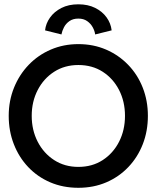

<svg xmlns="http://www.w3.org/2000/svg" viewBox="-20 -882 768 914"><path d="M131 -330.5Q131 -262.5 159.5 -207.2Q188 -152 238 -119.8Q288 -87.5 353 -87.5Q419 -87.5 468.8 -119.8Q518.5 -152 546.8 -207.2Q575 -262.5 575 -330.5Q575 -398.5 546.8 -453.5Q518.5 -508.5 468.8 -540.5Q419 -572.5 353 -572.5Q288 -572.5 238 -540.5Q188 -508.5 159.5 -453.5Q131 -398.5 131 -330.5ZM21.5 -330.5Q21.5 -402.5 46.8 -464.8Q72 -527 116.8 -573.5Q161.5 -620 222 -646Q282.5 -672 353 -672Q424.5 -672 484.8 -646Q545 -620 590 -573.5Q635 -527 659.5 -464.8Q684 -402.5 684 -330.5Q684 -258 659.8 -195.8Q635.5 -133.5 591 -86.8Q546.5 -40 486 -14Q425.5 12 353 12Q280 12 219.2 -14Q158.5 -40 114.2 -86.8Q70 -133.5 45.8 -195.8Q21.5 -258 21.5 -330.5ZM272.5 -718 194.5 -737.5Q198 -770 218 -798.2Q238 -826.5 272.2 -844Q306.5 -861.5 353 -861.5Q398.5 -861.5 432.8 -844.5Q467 -827.5 487.2 -799.5Q507.5 -771.5 511.5 -737.5L433 -718Q431 -734.5 421.5 -752Q412 -769.5 395 -781.5Q378 -793.5 353 -793.5Q327.5 -793.5 310.5 -781.5Q293.5 -769.5 284.5 -752Q275.5 -734.5 272.5 -718Z"/></svg>

Font: League Spartan Thin Medium
Style: Regular
Weight: 500
Version: Version 2.002